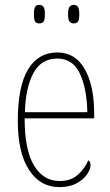

<svg xmlns="http://www.w3.org/2000/svg" viewBox="-20 -757 452 787"><path d="M223 10Q145 10 99 -60.5Q53 -131 53 -262Q53 -403 95 -472.5Q137 -542 215 -542Q288 -542 327 -474.5Q366 -407 366 -291V-272H81Q81 -142 119.5 -78.5Q158 -15 224 -15Q271 -15 299.5 -41Q328 -67 342 -100Q351 -95 351 -79Q351 -63 336.5 -42Q322 -21 293.5 -5.5Q265 10 223 10ZM338 -297Q336 -395 307 -456Q278 -517 215 -517Q149 -517 117 -457.5Q85 -398 82 -297ZM282 -661Q271 -661 265 -668.5Q259 -676 259 -698Q259 -721 265 -729Q271 -737 282 -737Q294 -737 299.5 -729Q305 -721 305 -698Q305 -676 299.5 -668.5Q294 -661 282 -661ZM141 -661Q129 -661 124 -668.5Q119 -676 119 -698Q119 -721 124 -729Q129 -737 141 -737Q153 -737 158.5 -729Q164 -721 164 -698Q164 -676 158.5 -668.5Q153 -661 141 -661Z"/></svg>

Font: Noto Serif Lao Condensed Thin
Style: Regular
Weight: 100
Width: 3
Designer: Monotype Design Team
Foundry: Monotype Imaging Inc.
Version: Version 2.003; ttfautohint (v1.8.4.7-5d5b)